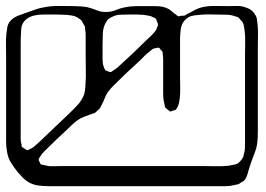

<svg xmlns="http://www.w3.org/2000/svg" viewBox="-26 -570 913 659"><path d="M859 -411V-123Q859 -111 858.5 -98Q858 -85 856 -73Q854 -61 850 -50.5Q846 -40 842 -29Q838 -18 834 -7Q830 4 827 15Q825 24 821.5 33.5Q818 43 812 50L802 56Q800 57 797.5 59Q795 61 793 62Q790 63 786 63.5Q782 64 779 65Q764 69 748.5 69Q733 69 717 69H141Q123 69 104.5 66.5Q86 64 70 54Q60 48 51.5 39Q43 30 35 21Q22 5 11.5 -12Q1 -29 -2 -50Q-5 -66 -5 -83Q-5 -100 -5 -116V-372Q-5 -393 -5.5 -414Q-6 -435 -4 -455Q-3 -465 -1 -476Q1 -487 7 -495Q18 -509 34.5 -515.5Q51 -522 66 -527Q81 -532 96 -537.5Q111 -543 126 -545Q149 -550 178 -549.5Q207 -549 229 -549Q241 -549 252.5 -548Q264 -547 275 -545Q291 -541 307 -534.5Q323 -528 339 -529Q356 -529 371.5 -535.5Q387 -542 403 -545Q422 -549 441.5 -549Q461 -549 480 -549Q493 -549 506 -549Q519 -549 531 -547Q536 -546 541.5 -544Q547 -542 551 -540Q557 -537 562.5 -532Q568 -527 573 -523Q576 -522 579.5 -518.5Q583 -515 587 -514Q591 -514 595 -516Q598 -516 602 -516Q606 -516 609 -517Q612 -519 615.5 -521.5Q619 -524 623 -525Q634 -531 644.5 -536.5Q655 -542 667 -545Q689 -550 712 -549.5Q735 -549 757 -549Q771 -549 786.5 -549.5Q802 -550 816 -545Q840 -538 850 -519Q855 -512 856 -503Q857 -494 858 -486Q860 -468 859.5 -449.5Q859 -431 859 -411ZM592 -443V-305Q592 -287 592.5 -269Q593 -251 591 -233Q590 -225 588.5 -217.5Q587 -210 583 -202Q582 -201 580.5 -198Q579 -195 577 -193Q575 -192 570.5 -191Q566 -190 563 -189Q561 -187 558 -187Q557 -188 556 -189Q555 -190 553 -191Q551 -193 547.5 -195.5Q544 -198 542 -200Q539 -205 539 -211Q536 -221 535 -230.5Q534 -240 534 -250V-354Q534 -361 534 -367.5Q534 -374 533 -381Q532 -384 532.5 -387.5Q533 -391 531 -393Q531 -395 529 -396Q527 -397 526 -398Q525 -400 523 -403Q521 -406 519 -406Q516 -407 511.5 -405.5Q507 -404 504 -404Q499 -403 495 -399.5Q491 -396 486 -392Q478 -386 470.5 -378.5Q463 -371 455 -363Q438 -347 421 -331.5Q404 -316 387 -299Q377 -289 365.5 -278Q354 -267 345 -255Q338 -245 333.5 -233Q329 -221 323 -210Q321 -206 318.5 -201Q316 -196 311 -193Q308 -190 305 -187Q302 -184 299 -182Q296 -181 292 -180Q288 -179 284 -177Q273 -173 262 -169Q251 -165 241 -158Q231 -151 221.5 -142Q212 -133 203 -124Q173 -97 144 -68Q135 -59 126 -50.5Q117 -42 111 -31Q110 -30 108.5 -27.5Q107 -25 107 -23Q106 -21 108.5 -16.5Q111 -12 112 -10Q112 -8 113 -7Q115 -5 119.5 -4.5Q124 -4 127 -3Q141 1 156.5 0.5Q172 0 186 0H674Q694 0 715.5 0.5Q737 1 757 -1Q765 -3 775.5 -4.5Q786 -6 793 -11Q796 -14 800.5 -19Q805 -24 807 -28Q809 -30 809.5 -34Q810 -38 811 -41Q814 -50 814.5 -59Q815 -68 815 -78V-384Q815 -404 815.5 -423.5Q816 -443 814 -462Q813 -470 811.5 -479Q810 -488 806 -495L800 -501Q798 -503 796 -506Q794 -509 792 -510Q790 -512 786.5 -512.5Q783 -513 781 -514Q768 -519 753 -519.5Q738 -520 724 -520Q708 -520 691.5 -520.5Q675 -521 658 -519Q650 -518 640.5 -517Q631 -516 623 -512Q602 -500 596 -478Q594 -471 593.5 -462Q593 -453 592 -443ZM326 -389Q326 -377 326 -364.5Q326 -352 330 -341Q331 -339 332.5 -335Q334 -331 335 -329Q336 -328 339 -327.5Q342 -327 343 -326Q345 -325 348.5 -323.5Q352 -322 354 -323Q356 -323 358 -324.5Q360 -326 361 -327Q370 -332 377 -338Q400 -359 423 -380.5Q446 -402 468 -424Q476 -432 484.5 -439.5Q493 -447 500 -455Q504 -460 507.5 -464Q511 -468 512 -473Q513 -476 515 -480Q517 -484 516 -487Q516 -489 515 -491.5Q514 -494 513 -495Q512 -497 511.5 -500.5Q511 -504 509 -505Q508 -507 505.5 -508Q503 -509 501 -510Q493 -515 485 -516Q467 -520 448.5 -520Q430 -520 411 -520Q400 -520 387 -519.5Q374 -519 363 -514Q353 -510 344 -503Q343 -502 341.5 -499Q340 -496 338 -494Q328 -477 327 -456.5Q326 -436 326 -416ZM45 -383V-92Q45 -83 48 -74Q48 -73 48 -70Q48 -67 49 -66Q51 -64 55 -62Q59 -60 61 -58Q63 -57 64 -56Q65 -55 66 -55Q69 -54 73.5 -56.5Q78 -59 80 -60Q85 -62 89.5 -65.5Q94 -69 98 -73Q106 -80 113 -86.5Q120 -93 127 -100L212 -181Q227 -195 241.5 -211Q256 -227 263 -247Q266 -257 266.5 -268Q267 -279 268 -289Q269 -304 268.5 -333Q268 -362 268 -391Q268 -420 268 -435Q268 -444 268 -452.5Q268 -461 266 -470Q266 -472 266 -475Q266 -478 265 -480L259 -490Q258 -492 256.5 -495.5Q255 -499 253 -500Q252 -502 249 -504Q246 -506 244 -507Q242 -509 239 -510.5Q236 -512 234 -513Q227 -516 219 -517Q211 -518 204 -519Q189 -520 173.5 -520Q158 -520 143 -520Q132 -520 120.5 -520Q109 -520 98 -518Q84 -516 71.5 -509Q59 -502 52 -489Q48 -482 47 -472.5Q46 -463 46 -455Q45 -438 45 -420.5Q45 -403 45 -383Z"/></svg>

Font: Rubik Vinyl
Style: Regular
Weight: 400
Designer: Hubert and Fischer, NaN
Foundry: Hubert and Fischer, NaN
Version: Version 2.200